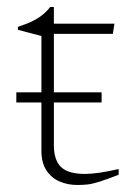

<svg xmlns="http://www.w3.org/2000/svg" viewBox="-20 -522 368 547"><path d="M26.5 -230V-259H269.5V-230ZM133.5 -108Q133.5 -66.5 153.5 -46.5Q173.5 -26.5 222 -26.5Q240 -26.5 264 -30Q288 -33.5 318 -40.5V-24Q282.5 -10.5 262.8 -4.2Q243 2 229.8 3.5Q216.5 5 200 5Q172.5 5 149.2 -5.2Q126 -15.5 112 -37Q98 -58.5 98 -92.5V-419.5L31 -437V-445.5Q44.5 -450 56 -454.5Q67.5 -459 77.2 -464.2Q87 -469.5 95.2 -475.2Q103.5 -481 110.2 -487.8Q117 -494.5 123 -502H133.5V-438ZM108 -425.5V-454.5H306L301.5 -425.5Z"/></svg>

Font: Newsreader ExtraLight
Style: Regular
Weight: 250
Designer: Hugues Gentile
Foundry: Production Type
Version: Version 1.003